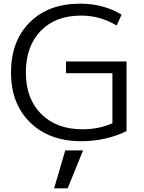

<svg xmlns="http://www.w3.org/2000/svg" viewBox="-20 -760 785 1047"><path d="M275 267 336 60H433L349 267ZM423 -675Q282 -675 201.5 -591Q121 -507 121 -365Q121 -222 204.5 -138.5Q288 -55 430 -55Q519 -55 593 -88V-361H340V-425H670V-45Q557 10 423 10Q249 10 144.5 -92Q40 -194 40 -365Q40 -536 142 -638Q244 -740 417 -740Q544 -740 643 -680L616 -621Q526 -675 423 -675Z"/></svg>

Font: M PLUS 1p
Style: Regular
Weight: 400
Version: Version 1.062